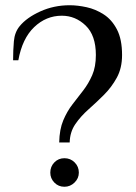

<svg xmlns="http://www.w3.org/2000/svg" viewBox="-20 -700 518 733"><path d="M206 -156Q207 -206 221.5 -240.5Q236 -275 257 -302Q278 -329 298 -355Q318 -381 332 -413Q346 -445 346 -490Q346 -565 307 -602.5Q268 -640 216 -640Q156 -640 110.5 -596.5Q65 -553 50 -470H30Q30 -508 33 -542.5Q36 -577 55 -600Q82 -633 134 -656.5Q186 -680 246 -680Q276 -680 310.5 -672.5Q345 -665 376 -645Q407 -625 426.5 -587.5Q446 -550 446 -490Q446 -440 426 -403.5Q406 -367 377 -338Q348 -309 318 -282.5Q288 -256 267.5 -226Q247 -196 246 -156ZM226 13Q203 13 187.5 -3Q172 -19 172 -41Q172 -64 187.5 -80Q203 -96 226 -96Q249 -96 265 -80Q281 -64 281 -41Q281 -19 264.5 -3Q248 13 226 13Z"/></svg>

Font: El Messiri
Style: Regular
Weight: 400
Designer: Mohamed Gaber
Foundry: Kief Type Foundry
Version: Version 2.020